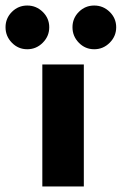

<svg xmlns="http://www.w3.org/2000/svg" viewBox="-88 -674 440 694"><path d="M65 0V-441H215V0ZM252.5 -496Q220 -496 197 -519.5Q174 -543 174 -575.5Q174 -608 197 -631Q220 -654 252.5 -654Q285 -654 308.5 -631Q332 -608 332 -575.5Q332 -543 308.5 -519.5Q285 -496 252.5 -496ZM10.5 -496Q-22 -496 -45 -519.5Q-68 -543 -68 -575.5Q-68 -608 -45 -631Q-22 -654 10.5 -654Q43 -654 66.5 -631Q90 -608 90 -575.5Q90 -543 66.5 -519.5Q43 -496 10.5 -496Z"/></svg>

Font: Teachers
Style: Regular
Weight: 400
Designer: Alfredo Marco Pradil, Chank Diesel
Version: Version 1.001